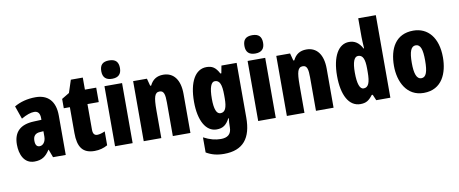

<svg xmlns="http://www.w3.org/2000/svg" viewBox="-81 -1139 4162 1741"><g transform="rotate(-10 2000.0 -268.0)"><path d="M266 -563C190 -563 123 -545 69 -513L111 -393C160 -421 198 -434 230 -434C266 -434 283 -411 283 -366V-352L211 -349C90 -344 25 -287 25 -169C25 -79 61 10 156 10C225 10 262 -17 298 -73H301L328 0H445V-363C445 -498 376 -563 266 -563ZM253 -245 283 -247V-198C283 -151 258 -119 226 -119C200 -119 187 -138 187 -176C187 -220 209 -243 253 -245Z M759 -130C732 -130 719 -148 719 -184V-420H823V-553H719V-664H609L571 -548L501 -506V-420H557V-182C557 -52 601 10 710 10C755 10 794 -1 830 -21V-149C803 -137 779 -130 759 -130Z M980 -776C920 -776 894 -748 894 -691C894 -635 923 -607 980 -607C1037 -607 1066 -635 1066 -691C1066 -747 1040 -776 980 -776ZM1061 -553H899V0H1061Z M1441 -563C1382 -563 1342 -537 1317 -485H1308L1290 -553H1163V0H1325V-253C1325 -378 1337 -419 1383 -419C1423 -419 1431 -381 1431 -308V0H1593V-360C1593 -489 1537 -563 1441 -563Z M1839 -563C1735 -563 1674 -453 1674 -272C1674 -99 1735 10 1834 10C1891 10 1924 -14 1954 -71H1959C1956 -51 1954 -17 1954 5V11C1954 78 1915 102 1856 102C1807 102 1757 90 1698 59V198C1745 226 1796 240 1861 240C2040 240 2116 137 2116 -49V-553H1976L1963 -484H1954C1923 -544 1891 -563 1839 -563ZM1892 -424C1936 -424 1954 -384 1954 -285V-256C1954 -168 1936 -129 1893 -129C1857 -129 1838 -176 1838 -270C1838 -375 1858 -424 1892 -424Z M2298 -776C2238 -776 2212 -748 2212 -691C2212 -635 2241 -607 2298 -607C2355 -607 2384 -635 2384 -691C2384 -747 2358 -776 2298 -776ZM2379 -553H2217V0H2379Z M2759 -563C2700 -563 2660 -537 2635 -485H2626L2608 -553H2481V0H2643V-253C2643 -378 2655 -419 2701 -419C2741 -419 2749 -381 2749 -308V0H2911V-360C2911 -489 2855 -563 2759 -563Z M3157 10C3210 10 3237 -8 3272 -54H3281L3304 0H3434V-760H3272V-588C3272 -567 3274 -532 3277 -482H3272C3242 -539 3203 -563 3152 -563C3053 -563 2992 -455 2992 -278C2992 -101 3052 10 3157 10ZM3210 -125C3176 -125 3156 -175 3156 -280C3156 -376 3175 -424 3211 -424C3254 -424 3272 -385 3272 -297V-265C3272 -166 3254 -125 3210 -125Z M3967 -278C3967 -460 3877 -563 3743 -563C3581 -563 3516 -437 3516 -278C3516 -132 3584 10 3741 10C3911 10 3967 -136 3967 -278ZM3680 -276C3680 -380 3699 -428 3742 -428C3787 -428 3803 -379 3803 -278C3803 -176 3787 -125 3742 -125C3699 -125 3680 -177 3680 -276Z"/></g></svg>

Font: Noto Sans Telugu ExtraCondensed Black
Style: Regular
Weight: 900
Width: 2
Designer: Jelle Bosma - Monotype Design Team
Foundry: Monotype Imaging Inc.
Version: Version 2.005